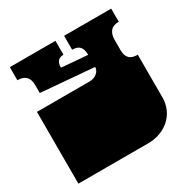

<svg xmlns="http://www.w3.org/2000/svg" viewBox="-160 -867 1006 1017"><g transform="rotate(-30 342.5 -358.0)"><path d="M35 -171V-172Q35 -185 35 -191Q35 -197 35 -209V-260Q35 -269 35 -273.5Q35 -278 35 -282.5Q35 -287 35 -296V-297Q35 -310 35 -316Q35 -322 35 -334V-439H357Q384 -439 402.5 -454.5Q421 -470 421 -491L98 -518V-567Q98 -636 29 -636V-716H308V-631Q262 -631 262 -578L421 -565Q421 -600 406.5 -615.5Q392 -631 361 -631V-716H649V-636Q614 -636 598 -616.5Q582 -597 582 -564V-500Q582 -468 597.5 -451Q613 -434 649 -434V-334Q649 -321 649 -315Q649 -309 649 -297V-296Q649 -287 649 -282.5Q649 -278 649 -273.5Q649 -269 649 -260V-209Q649 -196 649 -190Q649 -184 649 -172V-171Q649 -165 648.5 -158.5Q648 -152 647 -146Q646 -140 645 -135Q631 -73 580.5 -36.5Q530 0 460 0H35V-135Q35 -144 35 -148.5Q35 -153 35 -157.5Q35 -162 35 -171Z"/></g></svg>

Font: Danfo
Style: Regular
Weight: 400
Version: Version 1.000;Glyphs 3.2 (3236)